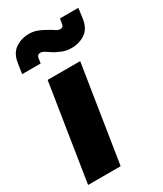

<svg xmlns="http://www.w3.org/2000/svg" viewBox="-188 -816 756 889"><g transform="rotate(-30 190.5 -371.5)"><path d="M10 0 91 -515H265L184 0ZM261 -587Q245 -587 230.5 -590.5Q216 -594 203.5 -600Q191 -606 179 -612Q163 -622 149 -631.5Q135 -641 124 -641Q116 -641 111.5 -637Q107 -633 105 -624L101 -597H2L10 -649Q17 -699 48.5 -721Q80 -743 122 -743Q146 -743 167 -735Q188 -727 204 -717Q221 -708 235 -698.5Q249 -689 260 -689Q268 -689 272.5 -693Q277 -697 278 -705L283 -733H381L374 -681Q367 -630 335 -608.5Q303 -587 261 -587Z"/></g></svg>

Font: MuseoModerno ExtraBold
Style: Italic
Weight: 800
Italic angle: -9°
Designer: Pablo Cosgaya, Héctor Gatti, Marcela Romero, and the Authors of The MuseoModerno Project.
Foundry: Omnibus-Type Team
Version: Version 1.003